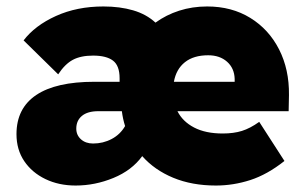

<svg xmlns="http://www.w3.org/2000/svg" viewBox="-20 -564 941 594"><path d="M214 10Q162 10 120.5 -10Q79 -30 55 -65.5Q31 -101 31 -149Q31 -229 92 -270Q153 -311 272 -311H350V-322Q350 -361 329.5 -376.5Q309 -392 268 -392Q230 -392 205.5 -379Q181 -366 160 -334L53 -439Q88 -485 153 -514.5Q218 -544 300 -544Q351 -544 392 -532Q433 -520 461 -494Q494 -518 534.5 -531Q575 -544 621 -544Q697 -544 754.5 -508.5Q812 -473 843.5 -411Q875 -349 874 -270L873 -220H529Q545 -188 580.5 -169.5Q616 -151 669 -151Q703 -151 728.5 -159Q754 -167 782 -187L860 -66Q807 -24 754.5 -7Q702 10 648 10Q574 10 516 -14Q458 -38 420 -81Q388 -37 331 -13.5Q274 10 214 10ZM624 -393Q579 -393 552 -371.5Q525 -350 518 -311H706V-320Q705 -353 682.5 -373Q660 -393 624 -393ZM268 -120Q299 -120 325.5 -134Q352 -148 367 -174Q360 -196 357 -220H284Q251 -220 233.5 -205.5Q216 -191 216 -166Q216 -146 230.5 -133Q245 -120 268 -120Z"/></svg>

Font: Lexend Deca ExtraBold
Style: Regular
Weight: 800
Designer: Bonnie Shaver-Troup, Thomas Jockin
Foundry: Lexend
Version: Version 1.008; ttfautohint (v1.8.4.7-5d5b)